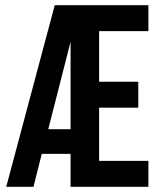

<svg xmlns="http://www.w3.org/2000/svg" viewBox="-20 -720 620 740"><path d="M362 -405H513V-305H362V-100H552V0H252V-127H141L109 0H4L191 -700H552V-600H362ZM252 -222V-559L166 -222Z"/></svg>

Font: BebasNeueW03-Regular
Style: Regular
Weight: 400
Designer: Ryoichi Tsunekawa
Foundry: Ryoichi Tsunekawa
Version: Version 1.30